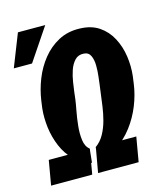

<svg xmlns="http://www.w3.org/2000/svg" viewBox="-129 -870 826 958"><g transform="rotate(-15 284.5 -391.0)"><path d="M374.5 -383.3 379.9 -423.8Q381.3 -437 384.8 -464.4Q388.2 -491.7 387.9 -521Q387.7 -550.3 377.9 -571.5Q368.2 -592.8 343.3 -594.2Q314.9 -596.2 297.1 -577.4Q279.3 -558.6 269.5 -529.5Q259.8 -500.5 255.4 -471.4Q251 -442.4 248.5 -423.3L243.7 -383.3Q241.2 -363.8 234.4 -328.4Q227.5 -293 223.4 -252.9Q219.2 -212.9 223.9 -179Q228.5 -145 249.5 -128.9L242.2 -57.1Q190.9 -69.8 155.8 -104.5Q120.6 -139.2 100.6 -186.5Q80.6 -233.9 74.2 -285.4Q67.9 -336.9 72.8 -383.3L78.1 -422.4Q85.9 -476.6 106.9 -530Q127.9 -583.5 163.1 -627.2Q198.2 -670.9 246.3 -696.5Q294.4 -722.2 356 -720.2Q415 -718.8 455.1 -691.7Q495.1 -664.6 518.3 -620.6Q541.5 -576.7 549.1 -524.7Q556.6 -472.7 550.8 -422.4L545.4 -383.3Q538.1 -329.6 516.4 -275.1Q494.6 -220.7 459.5 -174.3Q424.3 -127.9 377.4 -96.7Q330.6 -65.4 272.5 -56.6L280.3 -127.9Q308.1 -147.9 325 -178.7Q341.8 -209.5 351.3 -245.1Q360.8 -280.8 365.7 -316.9Q370.6 -353 374.5 -383.3ZM258.3 0 280.8 -127H489.7L467.8 0ZM15.6 0 37.6 -127H250L228 0ZM-12.7 -613.3 53.7 -781.7H194.8L81.5 -613.3Z"/></g></svg>

Font: Roboto Condensed ExtraBold
Style: Italic
Weight: 800
Italic angle: -12°
Designer: Christian Robertson
Foundry: Google
Version: Version 3.008; 2023